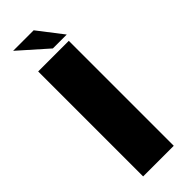

<svg xmlns="http://www.w3.org/2000/svg" viewBox="-242 -744 767 767"><g transform="rotate(-45 141.0 -361.0)"><path d="M47 0H220V-593H47ZM153.5 -616.5H232L150.5 -722H34.5Z"/></g></svg>

Font: Anybody
Style: Bold
Weight: 700
Designer: Tyler Finck
Foundry: Etcetera Type Company
Version: Version 1.110